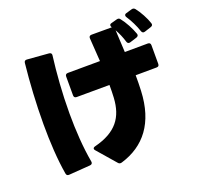

<svg xmlns="http://www.w3.org/2000/svg" viewBox="-155 -1041 1310 1270"><g transform="rotate(-20 500.0 -405.5)"><path d="M931 -702 977 -717C989 -721 994 -728 990 -740C978 -778 949 -832 923 -864C916 -872 908 -874 898 -871L857 -859C849 -857 845 -852 845 -846C845 -842 846 -838 849 -834C871 -801 895 -753 907 -715C911 -703 919 -698 931 -702ZM491 59C661 8 763 -121 773 -342C775 -378 775 -415 775 -452L922 -453C935 -453 941 -459 941 -472V-603C941 -615 935 -622 922 -622L760 -621C757 -678 755 -731 752 -777C769 -747 783 -714 792 -683C795 -671 804 -665 816 -669L864 -684C876 -688 881 -696 877 -707C863 -748 834 -802 808 -834C802 -843 794 -845 783 -842L743 -831C734 -829 730 -824 730 -818C730 -814 731 -810 734 -806C734 -805 735 -805 735 -804C734 -804 733 -804 732 -804H592C580 -804 573 -797 574 -785C577 -737 581 -680 585 -621L359 -620C346 -620 340 -613 340 -601V-469C340 -457 346 -450 359 -450L590 -451C590 -420 590 -390 588 -361C580 -227 520 -142 362 -102C353 -100 348 -95 348 -89C348 -86 350 -81 354 -77L465 51C472 60 480 62 491 59ZM137 16 287 5C300 4 306 -4 304 -16C285 -121 277 -243 277 -364C277 -506 288 -647 303 -764C305 -776 298 -783 286 -784L134 -796C122 -797 115 -791 114 -779C100 -647 91 -499 91 -356C91 -229 98 -106 116 0C118 12 125 17 137 16Z"/></g></svg>

Font: LINE Seed JP_OTF ExtraBold
Style: Regular
Weight: 800
Designer: LY Corporation & Fontrix & Fontworks
Version: Version 1.013